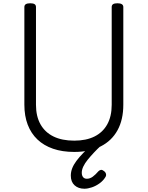

<svg xmlns="http://www.w3.org/2000/svg" viewBox="-20 -910 903 1174"><path d="M434 19Q361 19 304.5 -0.5Q248 -20 209 -57Q170 -94 149.5 -147.5Q129 -201 129 -270V-867Q129 -879 138 -884.5Q147 -890 165 -890Q183 -890 191.5 -884.5Q200 -879 200 -867V-269Q200 -199 227.5 -150Q255 -101 307 -75.5Q359 -50 434 -50Q507 -50 558 -75.5Q609 -101 636 -150Q663 -199 663 -269V-867Q663 -879 671.5 -884.5Q680 -890 698 -890Q734 -890 734 -867V-270Q734 -178 698.5 -113.5Q663 -49 596 -15Q529 19 434 19ZM496 244Q459 244 436 223Q413 202 413 164Q413 141 421.5 119Q430 97 447.5 73.5Q465 50 489.5 25Q514 0 547 -28L598 -27V-20Q575 1 554 23.5Q533 46 516 67Q499 88 489.5 108Q480 128 480 146Q480 163 488 173Q496 183 511 183Q530 183 547 170.5Q564 158 582 137Q588 131 596 129Q604 127 614 135Q624 141 627.5 151.5Q631 162 625 172Q612 194 589.5 210.5Q567 227 542 235.5Q517 244 496 244Z"/></svg>

Font: Playwrite GB S Light
Style: Regular
Weight: 300
Designer: Veronika Burian, José Scaglione
Foundry: TypeTogether
Version: Version 1.002